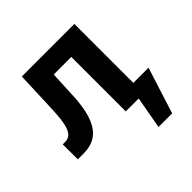

<svg xmlns="http://www.w3.org/2000/svg" viewBox="-183 -691 1037 1037"><g transform="rotate(-45 335.5 -172.5)"><path d="M23.8 -114.7H41.3Q65.9 -114.7 81.3 -130Q96.8 -145.3 105.3 -180.2Q113.8 -215.2 116.6 -275.6Q117.1 -280.8 117.3 -285.8Q117.6 -290.7 117.6 -295.9L126.8 -530.3H528.1V0H390.4V-416.1H256.2L248.4 -253Q248.4 -247.2 247.9 -240.8Q247.4 -234.5 246.8 -228.1Q239.9 -147.8 218.5 -98Q197.1 -48.2 160 -24.1Q122.9 0 68.2 0H24.4ZM560 184.7H455.9L503.4 -80H644.2Z"/></g></svg>

Font: Pretendard JP Variable
Style: Regular
Weight: 400
Designer: Base glyphs from Inter by Rasmus Andersson; Hangul glyphs from Noto Sans CJK(Source Han Sans) by Jang Soo-young and Kang
Foundry: Kil Hyung-jin
Version: Version 1.307;Glyphs 3.2 (3192)